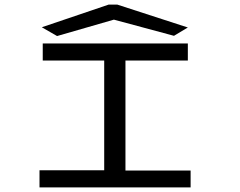

<svg xmlns="http://www.w3.org/2000/svg" viewBox="-20 -811 1040 831"><path d="M227 -655 473 -726 733 -656 793 -692 488 -791H450L161 -693ZM151 0H805V-73H523V-549H793V-623H165V-549H431V-74H151Z"/></svg>

Font: Inconsolata UltraExpanded
Style: Regular
Weight: 400
Width: 9
Monospace: yes
Designer: Raph Levien, Cyreal, Brenton Simpson
Foundry: Raph Levien, Cyreal, Google
Version: Version 3.100